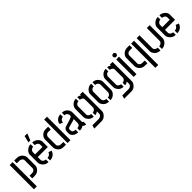

<svg xmlns="http://www.w3.org/2000/svg" viewBox="328 -2274 3999 3999"><g transform="rotate(-45 2327.0 -274.5)"><path d="M174.8 0V-79.1H248Q303.7 -79.1 324.2 -122.1Q330.1 -134.8 330.1 -146.5V-381.8Q330.1 -409.2 300.8 -430.7Q276.4 -449.2 242.2 -449.2H170.9V-528.3H242.2Q336.9 -528.3 386.7 -454.1Q411.1 -418 411.1 -384.8V-143.6Q411.1 -95.7 370.1 -51.8Q321.3 0 247.1 0ZM39.1 185.5V-528.3H125V185.5Z M649.4 -586.9 685.5 -735.4H764.6L706.1 -586.9ZM488.3 -144.5V-386.7Q489.3 -431.6 531.2 -475.6Q582 -527.3 654.3 -528.3V-451.2Q607.4 -451.2 581.1 -410.2Q570.3 -392.6 570.3 -377.9V-311.5H789.1V-377.9Q789.1 -421.9 744.1 -442.4Q723.6 -452.1 702.1 -452.1V-528.3Q769.5 -528.3 822.3 -480.5Q866.2 -438.5 867.2 -387.7V-232.4H570.3V-144.5Q570.3 -117.2 601.6 -93.8Q627 -76.2 655.3 -76.2V0Q566.4 0 515.6 -72.3Q488.3 -110.4 488.3 -144.5ZM702.1 0V-77.1Q760.7 -77.1 790 -127.9Q795.9 -138.7 798.8 -148.4L868.2 -123Q850.6 -55.7 788.1 -21.5Q748 0 702.1 0Z M936.5 -144.5V-385.7Q937.5 -438.5 984.4 -483.4Q1030.3 -527.3 1091.8 -527.3H1168.9V-448.2H1092.8Q1052.7 -448.2 1027.3 -412.1Q1016.6 -395.5 1016.6 -380.9V-146.5Q1016.6 -115.2 1051.8 -92.8Q1072.3 -79.1 1093.8 -79.1H1168.9V0H1094.7Q1007.8 0 960 -75.2Q936.5 -112.3 936.5 -144.5ZM1215.8 0 1216.8 -690.4H1300.8V0Z M1373 -123Q1373 -69.3 1425.8 -32.2Q1470.7 -1 1531.2 -1V-77.1Q1446.3 -79.1 1445.3 -141.6V-168Q1446.3 -189.5 1457 -199.2Q1468.8 -210 1561.5 -232.4Q1633.8 -250 1659.2 -263.7V-151.4Q1659.2 -87.9 1597.7 -78.1Q1587.9 -77.1 1579.1 -77.1V-1Q1647.5 -2 1686.5 -35.2Q1716.8 -1 1765.6 -1V-78.1Q1740.2 -80.1 1739.3 -110.4V-377.9Q1739.3 -440.4 1691.4 -487.3Q1646.5 -530.3 1579.1 -530.3V-455.1Q1625 -455.1 1647.5 -418Q1659.2 -398.4 1659.2 -375V-356.4Q1659.2 -332 1543 -299.8Q1438.5 -270.5 1422.9 -262.7Q1373 -233.4 1373 -169.9ZM1379.9 -397.5 1452.1 -370.1Q1452.1 -424.8 1497.1 -446.3Q1513.7 -454.1 1532.2 -454.1V-530.3Q1464.8 -530.3 1417 -481.4Q1379.9 -444.3 1379.9 -397.5Z M1822.3 180.7 1842.8 104.5H2026.4Q2081.1 102.5 2106.4 61.5Q2114.3 47.9 2114.3 37.1V-33.2Q2074.2 -4.9 2034.2 -2.9V-78.1Q2077.1 -78.1 2102.5 -114.3Q2114.3 -130.9 2114.3 -147.5V-386.7Q2114.3 -423.8 2073.2 -445.3Q2053.7 -455.1 2034.2 -455.1V-532.2Q2078.1 -532.2 2111.3 -504.9Q2113.3 -503.9 2114.3 -502.9V-532.2H2193.4V37.1Q2193.4 79.1 2155.3 124Q2107.4 179.7 2037.1 180.7ZM1832 -146.5V-390.6Q1833 -436.5 1873 -480.5Q1920.9 -531.2 1991.2 -532.2V-455.1Q1943.4 -455.1 1918.9 -414.1Q1910.2 -399.4 1910.2 -387.7V-147.5Q1910.2 -118.2 1940.4 -95.7Q1962.9 -80.1 1991.2 -80.1V-2.9Q1901.4 -3.9 1854.5 -79.1Q1832 -115.2 1832 -146.5Z M2268.6 -144.5V-385.7Q2268.6 -431.6 2309.6 -475.6Q2360.4 -528.3 2436.5 -528.3V-449.2Q2378.9 -449.2 2356.4 -401.4Q2349.6 -386.7 2349.6 -372.1V-157.2Q2349.6 -121.1 2382.8 -95.7Q2406.2 -78.1 2436.5 -78.1V1Q2343.8 1 2293 -74.2Q2268.6 -111.3 2268.6 -144.5ZM2478.5 1V-78.1Q2530.3 -78.1 2552.7 -125Q2560.5 -140.6 2560.5 -155.3V-372.1Q2560.5 -412.1 2526.4 -435.5Q2504.9 -449.2 2477.5 -449.2V-528.3Q2567.4 -528.3 2616.2 -455.1Q2640.6 -418.9 2640.6 -385.7V-144.5Q2640.6 -96.7 2599.6 -51.8Q2551.8 0 2478.5 1Z M2702.1 180.7 2722.7 104.5H2906.2Q2960.9 102.5 2986.3 61.5Q2994.1 47.9 2994.1 37.1V-33.2Q2954.1 -4.9 2914.1 -2.9V-78.1Q2957 -78.1 2982.4 -114.3Q2994.1 -130.9 2994.1 -147.5V-386.7Q2994.1 -423.8 2953.1 -445.3Q2933.6 -455.1 2914.1 -455.1V-532.2Q2958 -532.2 2991.2 -504.9Q2993.2 -503.9 2994.1 -502.9V-532.2H3073.2V37.1Q3073.2 79.1 3035.2 124Q2987.3 179.7 2917 180.7ZM2711.9 -146.5V-390.6Q2712.9 -436.5 2752.9 -480.5Q2800.8 -531.2 2871.1 -532.2V-455.1Q2823.2 -455.1 2798.8 -414.1Q2790 -399.4 2790 -387.7V-147.5Q2790 -118.2 2820.3 -95.7Q2842.8 -80.1 2871.1 -80.1V-2.9Q2781.2 -3.9 2734.4 -79.1Q2711.9 -115.2 2711.9 -146.5Z M3156.2 -600.6Q3156.2 -630.9 3184.6 -643.6Q3194.3 -647.5 3204.1 -647.5Q3233.4 -647.5 3247.1 -620.1Q3251 -610.4 3251 -600.6Q3251 -571.3 3223.6 -557.6Q3213.9 -553.7 3204.1 -553.7Q3173.8 -553.7 3160.2 -581.1Q3156.2 -590.8 3156.2 -600.6ZM3163.1 0V-514.6H3245.1V0Z M3498 0Q3406.2 0 3357.4 -73.2Q3334 -110.4 3334 -143.6V-384.8Q3334 -433.6 3375 -477.5Q3422.9 -528.3 3498 -528.3H3569.3V-449.2H3498Q3440.4 -449.2 3419.9 -403.3Q3415 -391.6 3415 -381.8V-146.5Q3415 -112.3 3448.2 -91.8Q3469.7 -79.1 3497.1 -79.1H3566.4V0ZM3616.2 185.5V-528.3H3701.2V185.5Z M3778.3 -140.6V-527.3H3861.3V-150.4Q3861.3 -115.2 3896.5 -91.8Q3919.9 -77.1 3948.2 -77.1V4.9Q3854.5 4.9 3803.7 -68.4Q3778.3 -105.5 3778.3 -140.6ZM3991.2 4.9V-77.1Q4043.9 -77.1 4068.4 -119.1Q4077.1 -134.8 4077.1 -150.4V-527.3H4160.2V-140.6Q4160.2 -94.7 4118.2 -49.8Q4067.4 3.9 3991.2 4.9Z M4235.4 -144.5V-386.7Q4236.3 -431.6 4278.3 -475.6Q4329.1 -527.3 4401.4 -528.3V-451.2Q4354.5 -451.2 4328.1 -410.2Q4317.4 -392.6 4317.4 -377.9V-311.5H4536.1V-377.9Q4536.1 -421.9 4491.2 -442.4Q4470.7 -452.1 4449.2 -452.1V-528.3Q4516.6 -528.3 4569.3 -480.5Q4613.3 -438.5 4614.3 -387.7V-232.4H4317.4V-144.5Q4317.4 -117.2 4348.6 -93.8Q4374 -76.2 4402.3 -76.2V0Q4313.5 0 4262.7 -72.3Q4235.4 -110.4 4235.4 -144.5ZM4449.2 0V-77.1Q4507.8 -77.1 4537.1 -127.9Q4543 -138.7 4545.9 -148.4L4615.2 -123Q4597.7 -55.7 4535.2 -21.5Q4495.1 0 4449.2 0Z"/></g></svg>

Font: Post No Bills Colombo SemiBold
Style: Regular
Weight: 600
Designer: Kosala Senevirathne, Siva Puranthara, Lasantha Premarathna, Tharique Azeez
Foundry: Mooniak
Version: Version 1.220 ; ttfautohint (v1.6)